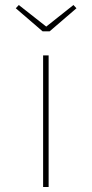

<svg xmlns="http://www.w3.org/2000/svg" viewBox="-20 -746 368 766"><path d="M152 0V-525H174V0ZM150 -621 43 -713 55 -726 172 -634H157L273 -726L285 -713L178 -621Z"/></svg>

Font: Lexend Mega Thin
Style: Regular
Weight: 250
Version: Version 1.007